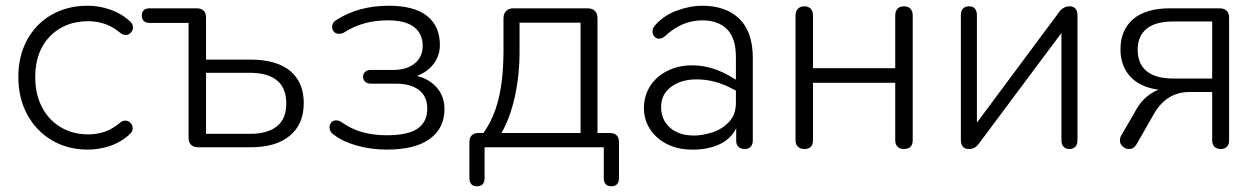

<svg xmlns="http://www.w3.org/2000/svg" viewBox="-20 -514 4393 670"><path d="M44 -246Q44 -319 75 -375.5Q106 -432 161 -463Q216 -494 286 -494Q326 -494 365 -480.5Q404 -467 434 -439Q444 -430 444 -418Q444 -408 436.5 -400Q429 -392 419 -392Q408 -392 399 -400Q351 -440 288 -440Q206 -440 154.5 -387.5Q103 -335 103 -245Q103 -185 126.5 -140Q150 -95 192 -70Q234 -45 288 -45Q352 -45 399 -86Q407 -93 417 -93Q428 -93 435.5 -85Q443 -77 443 -66Q443 -55 433 -46Q403 -18 364.5 -5Q326 8 286 8Q216 8 161 -24.5Q106 -57 75 -114.5Q44 -172 44 -246Z M638 -33V-434H503Q475 -434 475 -460Q475 -485 503 -485H666Q699 -485 699 -452V-306H854Q945 -306 992.5 -266.5Q1040 -227 1040 -154Q1040 -81 991.5 -40.5Q943 0 854 0H672Q656 0 647 -8.5Q638 -17 638 -33ZM979 -153Q979 -207 946.5 -233.5Q914 -260 852 -260H699V-47H852Q913 -47 946 -73Q979 -99 979 -153Z M1146 -43Q1130 -53 1130 -70Q1130 -80 1136.5 -87Q1143 -94 1153 -94Q1163 -94 1173 -87Q1235 -42 1329 -42Q1404 -42 1437.5 -65.5Q1471 -89 1471 -135Q1471 -177 1442.5 -199.5Q1414 -222 1361 -222H1275Q1262 -222 1254.5 -228.5Q1247 -235 1247 -246Q1247 -257 1254.5 -263.5Q1262 -270 1275 -270H1352Q1399 -270 1427 -292.5Q1455 -315 1455 -354Q1455 -396 1425 -419.5Q1395 -443 1333 -443Q1247 -443 1183 -402Q1173 -396 1163 -396Q1152 -396 1145.5 -403Q1139 -410 1139 -420Q1139 -436 1155 -445Q1232 -494 1337 -494Q1425 -494 1470 -458.5Q1515 -423 1515 -357Q1515 -320 1493.5 -291.5Q1472 -263 1435 -249Q1479 -238 1505 -207.5Q1531 -177 1531 -133Q1531 -67 1480 -29.5Q1429 8 1330 8Q1276 8 1227 -5.5Q1178 -19 1146 -43Z M1618 107V-18Q1618 -34 1626.5 -42Q1635 -50 1650 -50H1667Q1704 -102 1720.5 -172Q1737 -242 1737 -339V-450Q1737 -467 1746.5 -476Q1756 -485 1772 -485H2030Q2047 -485 2056 -476Q2065 -467 2065 -450V-50H2108Q2123 -50 2131.5 -42Q2140 -34 2140 -18V107Q2140 136 2113 136Q2087 136 2087 107V0H1671V107Q1671 136 1645 136Q1618 136 1618 107ZM2006 -50V-435H1793V-333Q1793 -251 1776.5 -176.5Q1760 -102 1730 -50Z M2227 -136Q2227 -180 2249 -214Q2271 -248 2309.5 -267Q2348 -286 2395 -286Q2469 -286 2541 -240L2548 -236V-315Q2548 -381 2517 -412Q2486 -443 2431 -443Q2360 -443 2302 -389Q2291 -379 2280 -379Q2270 -379 2263.5 -386.5Q2257 -394 2257 -404Q2257 -417 2268 -428Q2299 -462 2344.5 -478Q2390 -494 2430 -494Q2513 -494 2560 -448.5Q2607 -403 2607 -311V-24Q2607 -10 2599.5 -2Q2592 6 2579 6Q2565 6 2557 -1.5Q2549 -9 2549 -23V-66Q2529 -27 2487.5 -9Q2446 9 2394 8Q2345 8 2307 -11.5Q2269 -31 2248 -64Q2227 -97 2227 -136ZM2402 -41Q2430 -41 2464 -51.5Q2498 -62 2523 -87.5Q2548 -113 2548 -155V-198L2532 -206Q2473 -237 2411 -237Q2357 -237 2322 -211Q2287 -185 2287 -141Q2287 -96 2318 -68.5Q2349 -41 2402 -41Z M2756 -25V-460Q2756 -475 2764.5 -483.5Q2773 -492 2787 -492Q2801 -492 2809 -483.5Q2817 -475 2817 -460V-276H3104V-460Q3104 -475 3112 -483.5Q3120 -492 3134 -492Q3149 -492 3157 -483.5Q3165 -475 3165 -460V-25Q3165 6 3134 6Q3120 6 3112 -2Q3104 -10 3104 -25V-225H2817V-25Q2817 6 2787 6Q2773 6 2764.5 -2Q2756 -10 2756 -25Z M3333 -27V-461Q3333 -476 3340.5 -484Q3348 -492 3362 -492Q3375 -492 3382 -484Q3389 -476 3389 -461V-86L3676 -472Q3691 -492 3712 -492Q3740 -492 3740 -459V-24Q3740 -10 3732.5 -2Q3725 6 3712 6Q3699 6 3691.5 -2Q3684 -10 3684 -24V-399L3396 -13Q3383 6 3361 6Q3333 6 3333 -27Z M4210 -24V-193H4131Q4051 -193 4007 -117L3947 -12Q3937 6 3919 6Q3907 6 3897.5 -3Q3888 -12 3888 -24Q3888 -33 3892 -40L3947 -135Q3960 -158 3980.5 -175.5Q4001 -193 4023 -201Q3960 -209 3925 -246Q3890 -283 3890 -342Q3890 -409 3934 -447Q3978 -485 4063 -485H4236Q4252 -485 4260.5 -476.5Q4269 -468 4269 -452V-24Q4269 -10 4261.5 -2Q4254 6 4240 6Q4226 6 4218 -2Q4210 -10 4210 -24ZM4210 -240V-439H4074Q4012 -439 3981 -413.5Q3950 -388 3950 -340Q3950 -292 3981 -266Q4012 -240 4074 -240Z"/></svg>

Font: SN Pro Light
Style: Regular
Weight: 300
Designer: Tobias Whetton
Foundry: Supernotes
Version: Version 1.002